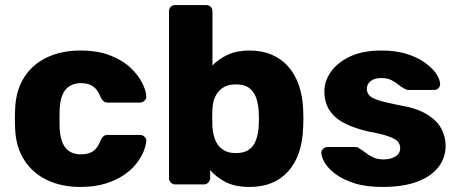

<svg xmlns="http://www.w3.org/2000/svg" viewBox="-20 -730 1814 760"><path d="M298 10Q224 10 167 -17Q110 -44 76.5 -95.5Q43 -147 40 -219Q39 -235 39 -259.5Q39 -284 40 -300Q43 -373 76 -424.5Q109 -476 166.5 -503Q224 -530 298 -530Q367 -530 416.5 -510.5Q466 -491 496.5 -462Q527 -433 542.5 -402.5Q558 -372 559 -349Q560 -339 552 -331.5Q544 -324 534 -324H407Q396 -324 390 -329Q384 -334 379 -344Q367 -375 348.5 -388Q330 -401 301 -401Q261 -401 239.5 -375Q218 -349 216 -295Q215 -255 216 -224Q219 -169 240 -144Q261 -119 301 -119Q332 -119 350 -132.5Q368 -146 379 -176Q384 -186 390 -191Q396 -196 407 -196H534Q544 -196 552 -189Q560 -182 559 -171Q558 -155 549 -132Q540 -109 521 -84Q502 -59 471.5 -38Q441 -17 398 -3.5Q355 10 298 10Z M967 10Q912 10 874 -9Q836 -28 812 -57V-25Q812 -15 804.5 -7.5Q797 0 787 0H674Q663 0 656 -7.5Q649 -15 649 -25V-685Q649 -696 656 -703Q663 -710 674 -710H796Q807 -710 814 -703Q821 -696 821 -685V-471Q846 -497 882 -513.5Q918 -530 967 -530Q1017 -530 1055.5 -513.5Q1094 -497 1121 -466.5Q1148 -436 1163 -392.5Q1178 -349 1180 -296Q1181 -276 1181 -260.5Q1181 -245 1180 -225Q1178 -169 1163 -125.5Q1148 -82 1120.5 -51.5Q1093 -21 1055 -5.5Q1017 10 967 10ZM913 -124Q947 -124 966 -138Q985 -152 993.5 -176Q1002 -200 1004 -229Q1006 -260 1004 -291Q1002 -320 993.5 -344Q985 -368 966 -382Q947 -396 913 -396Q882 -396 862 -382.5Q842 -369 832 -347.5Q822 -326 821 -301Q820 -282 820 -264Q820 -246 821 -226Q823 -199 832 -176Q841 -153 861 -138.5Q881 -124 913 -124Z M1494 10Q1429 10 1383.5 -4.5Q1338 -19 1309.5 -40Q1281 -61 1267 -83.5Q1253 -106 1252 -123Q1251 -134 1259 -141Q1267 -148 1276 -148H1390Q1393 -148 1395.5 -147Q1398 -146 1401 -143Q1414 -136 1427 -125.5Q1440 -115 1457 -107Q1474 -99 1498 -99Q1526 -99 1545 -110.5Q1564 -122 1564 -143Q1564 -159 1555 -169.5Q1546 -180 1518.5 -190Q1491 -200 1436 -210Q1384 -222 1345 -241.5Q1306 -261 1285 -292.5Q1264 -324 1264 -369Q1264 -409 1290 -446Q1316 -483 1366 -506.5Q1416 -530 1490 -530Q1547 -530 1590 -516.5Q1633 -503 1662 -482Q1691 -461 1706 -439Q1721 -417 1722 -399Q1723 -389 1716 -381.5Q1709 -374 1700 -374H1596Q1592 -374 1588 -375.5Q1584 -377 1581 -379Q1569 -385 1557 -395Q1545 -405 1529 -413Q1513 -421 1489 -421Q1462 -421 1447 -409Q1432 -397 1432 -378Q1432 -365 1440.5 -354Q1449 -343 1475.5 -334Q1502 -325 1558 -314Q1627 -303 1668 -278.5Q1709 -254 1726.5 -221.5Q1744 -189 1744 -153Q1744 -105 1715 -68Q1686 -31 1630.5 -10.5Q1575 10 1494 10Z"/></svg>

Font: Rubik
Style: Bold
Weight: 700
Designer: Hubert and Fischer
Foundry: Hubert and Fischer
Version: Version 2.300;gftools[0.9.30]